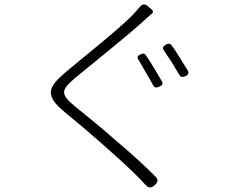

<svg xmlns="http://www.w3.org/2000/svg" viewBox="-20 -790 1020 848"><path d="M624 -470C636 -450 647 -431 656 -414C662 -402 671 -402 683 -407C697 -413 702 -420 694 -433C684 -449 673 -468 662 -487C649 -508 636 -529 625 -545C619 -555 612 -555 601 -550C587 -544 584 -537 592 -525C602 -509 613 -490 624 -470ZM738 -516C749 -497 761 -478 771 -461C778 -449 786 -448 798 -453C811 -459 816 -466 809 -479C799 -496 787 -515 775 -534C762 -555 749 -575 738 -590C731 -599 723 -598 713 -593C700 -586 696 -579 704 -567C715 -551 726 -533 738 -516ZM497 -165C431 -223 365 -277 315 -317C245 -374 248 -391 311 -445C387 -508 535 -626 605 -689C614 -698 636 -717 652 -731C657 -736 657 -742 651 -747L636 -760L634 -762C621 -774 607 -772 598 -760C588 -748 576 -735 568 -726C502 -658 345 -535 272 -473C190 -404 176 -368 267 -294C359 -219 510 -88 585 -13C599 1 611 14 623 27C636 41 649 41 663 28C678 15 680 3 666 -11C616 -61 556 -115 497 -165Z"/></svg>

Font: GenSenRounded2 TW L
Style: Regular
Weight: 300
Version: Version 2.100;PS 2.1;hotconv 16.6.51;makeotf.lib2.5.65220 DE